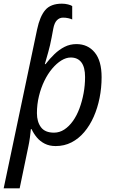

<svg xmlns="http://www.w3.org/2000/svg" viewBox="-44 -785 615 1045"><path d="M158 -625Q173 -696 202.5 -730.5Q232 -765 293 -765Q310 -765 326 -761Q342 -757 349 -752V-679Q341 -683 327.5 -686Q314 -689 299 -689Q280 -689 266 -675Q252 -661 246 -629L237 -581Q229 -538 218.5 -501Q208 -464 200 -436H204Q227 -466 252.5 -490.5Q278 -515 307.5 -530Q337 -545 372 -545Q434 -545 471.5 -499.5Q509 -454 509 -365Q509 -307 498 -252Q487 -197 466 -149.5Q445 -102 414.5 -66Q384 -30 345 -10Q306 10 259 10Q225 10 199.5 -3Q174 -16 156.5 -37Q139 -58 128 -82H124Q123 -67 119 -38Q115 -9 111 9L63 240H-24ZM250 -63Q280 -63 306 -80Q332 -97 353 -126.5Q374 -156 388.5 -195Q403 -234 411 -277.5Q419 -321 419 -366Q419 -419 399 -445.5Q379 -472 341 -472Q316 -472 290 -456Q264 -440 240 -411.5Q216 -383 197.5 -345Q179 -307 168 -262Q157 -217 157 -169Q157 -122 179 -92.5Q201 -63 250 -63Z"/></svg>

Font: Noto Sans Display
Style: Italic
Weight: 400
Italic angle: -12°
Designer: Monotype Design Team
Foundry: Monotype Imaging Inc.
Version: Version 2.003